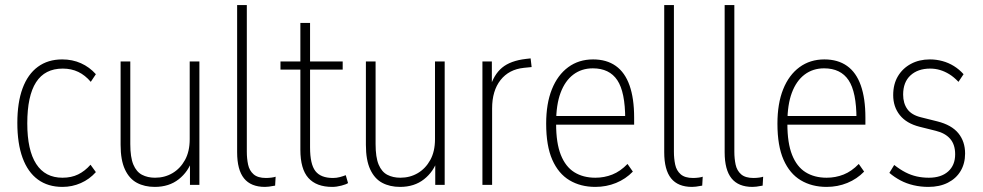

<svg xmlns="http://www.w3.org/2000/svg" viewBox="-20 -725 3855 753"><path d="M225 8Q168 8 128.5 -21Q89 -50 68.5 -106Q48 -162 48 -243Q48 -323 68.5 -378.5Q89 -434 128.5 -463Q168 -492 224 -492Q264 -492 297.5 -477Q331 -462 356 -434L336 -404Q314 -430 287 -443Q260 -456 226 -456Q156 -456 121.5 -402.5Q87 -349 87 -241Q87 -136 122 -82Q157 -28 225 -28Q260 -28 286.5 -41Q313 -54 335 -79L356 -50Q331 -22 297 -7Q263 8 225 8Z M587 8Q547 8 517 -8Q487 -24 470 -60.5Q453 -97 453 -157V-484H491V-160Q491 -108 503 -79.5Q515 -51 537 -39.5Q559 -28 588 -28Q626 -28 656.5 -46Q687 -64 705.5 -97.5Q724 -131 724 -179V-484H762V0H725V-99H734Q719 -52 681 -22Q643 8 587 8Z M1019 8Q964 8 937 -25.5Q910 -59 910 -128V-705H948V-130Q948 -103 953 -79.5Q958 -56 974.5 -41.5Q991 -27 1023 -27Q1034 -27 1045 -28.5Q1056 -30 1061 -32L1059 3Q1043 6 1034.5 7Q1026 8 1019 8Z M1283 8Q1221 8 1189.5 -27Q1158 -62 1158 -138V-452H1080V-484H1158V-635H1196V-484H1324V-452H1196V-147Q1196 -81 1217 -54Q1238 -27 1286 -27Q1300 -27 1313 -30.5Q1326 -34 1336 -38L1345 -7Q1338 -2 1319 3Q1300 8 1283 8Z M1549 8Q1509 8 1479 -8Q1449 -24 1432 -60.5Q1415 -97 1415 -157V-484H1453V-160Q1453 -108 1465 -79.5Q1477 -51 1499 -39.5Q1521 -28 1550 -28Q1588 -28 1618.5 -46Q1649 -64 1667.5 -97.5Q1686 -131 1686 -179V-484H1724V0H1687V-99H1696Q1681 -52 1643 -22Q1605 8 1549 8Z M1872 0V-484H1909V-379H1901Q1916 -432 1949 -459.5Q1982 -487 2043 -494L2061 -496L2065 -462L2035 -459Q1976 -453 1943 -411Q1910 -369 1910 -300V0Z M2315 8Q2257 8 2213.5 -18Q2170 -44 2146 -98.5Q2122 -153 2122 -240Q2122 -319 2144.5 -375Q2167 -431 2208.5 -461.5Q2250 -492 2306 -492Q2359 -492 2395 -466.5Q2431 -441 2449 -390Q2467 -339 2467 -264V-236H2148V-270H2445L2432 -258Q2432 -364 2401 -410.5Q2370 -457 2305 -457Q2261 -457 2228.5 -432.5Q2196 -408 2178.5 -361Q2161 -314 2161 -244V-239Q2161 -164 2179.5 -117.5Q2198 -71 2232.5 -49.5Q2267 -28 2315 -28Q2350 -28 2381.5 -40.5Q2413 -53 2441 -82L2462 -52Q2434 -23 2396 -7.5Q2358 8 2315 8Z M2694 8Q2639 8 2612 -25.5Q2585 -59 2585 -128V-705H2623V-130Q2623 -103 2628 -79.5Q2633 -56 2649.5 -41.5Q2666 -27 2698 -27Q2709 -27 2720 -28.5Q2731 -30 2736 -32L2734 3Q2718 6 2709.5 7Q2701 8 2694 8Z M2931 8Q2876 8 2849 -25.5Q2822 -59 2822 -128V-705H2860V-130Q2860 -103 2865 -79.5Q2870 -56 2886.5 -41.5Q2903 -27 2935 -27Q2946 -27 2957 -28.5Q2968 -30 2973 -32L2971 3Q2955 6 2946.5 7Q2938 8 2931 8Z M3222 8Q3164 8 3120.5 -18Q3077 -44 3053 -98.5Q3029 -153 3029 -240Q3029 -319 3051.5 -375Q3074 -431 3115.5 -461.5Q3157 -492 3213 -492Q3266 -492 3302 -466.5Q3338 -441 3356 -390Q3374 -339 3374 -264V-236H3055V-270H3352L3339 -258Q3339 -364 3308 -410.5Q3277 -457 3212 -457Q3168 -457 3135.5 -432.5Q3103 -408 3085.5 -361Q3068 -314 3068 -244V-239Q3068 -164 3086.5 -117.5Q3105 -71 3139.5 -49.5Q3174 -28 3222 -28Q3257 -28 3288.5 -40.5Q3320 -53 3348 -82L3369 -52Q3341 -23 3303 -7.5Q3265 8 3222 8Z M3621 8Q3591 8 3563 1.5Q3535 -5 3511.5 -17.5Q3488 -30 3468 -47L3487 -78Q3510 -60 3531.5 -49Q3553 -38 3575.5 -33Q3598 -28 3623 -28Q3671 -28 3698.5 -52.5Q3726 -77 3726 -120Q3726 -158 3706.5 -180.5Q3687 -203 3650 -212L3586 -228Q3535 -241 3509 -273.5Q3483 -306 3483 -352Q3483 -395 3501.5 -426Q3520 -457 3552.5 -474.5Q3585 -492 3627 -492Q3652 -492 3676 -485.5Q3700 -479 3721 -466Q3742 -453 3759 -434L3739 -404Q3721 -423 3703 -434Q3685 -445 3666.5 -450.5Q3648 -456 3628 -456Q3580 -456 3551 -429.5Q3522 -403 3522 -354Q3522 -320 3538.5 -297Q3555 -274 3592 -265L3656 -249Q3712 -235 3738.5 -202.5Q3765 -170 3765 -123Q3765 -84 3747.5 -54.5Q3730 -25 3697.5 -8.5Q3665 8 3621 8Z"/></svg>

Font: Nunito Sans 12pt ExtraLight Condensed
Style: Regular
Weight: 200
Width: 3
Version: Version 3.101;gftools[0.9.27]